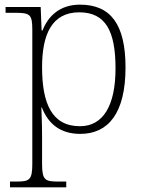

<svg xmlns="http://www.w3.org/2000/svg" viewBox="-20 -566 622 826"><path d="M23 240H265V215H231C175 215 161 210 161 140V18C161 -45 158 -83 158 -104H160C188 -31 242 10 325 10C446 10 520 -79 520 -276C520 -460 457 -546 324 -546C238 -546 187 -497 163 -435H159L155 -536H4V-511H41C108 -511 119 -506 119 -439V139C119 210 106 215 49 215H23ZM324 -23C203 -23 161 -121 161 -277C161 -416 202 -513 321 -513C435 -513 477 -431 477 -272C477 -112 424 -23 324 -23Z"/></svg>

Font: Noto Serif Gurmukhi ExtraLight
Style: Regular
Weight: 200
Designer: Vaibhav Singh and the Monotype Design Team
Foundry: Monotype Imaging Inc.
Version: Version 2.004